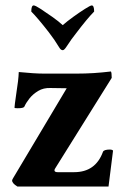

<svg xmlns="http://www.w3.org/2000/svg" viewBox="-20 -684 460 704"><path d="M43.9 0Q24.4 -11.7 24.4 -22.5Q24.4 -24.4 28.3 -31.2L224.6 -360.4L165 -361.3Q139.6 -362.3 120.1 -350.6Q100.6 -338.9 87.9 -322.8Q75.2 -306.6 69.3 -293Q66.4 -287.1 44.9 -287.1Q33.2 -287.1 33.2 -289.1Q33.2 -291 34.7 -304.7Q36.1 -318.4 40 -342.8Q47.9 -391.6 48.8 -419.9Q106.4 -414.1 141.6 -414.1H260.7Q292 -414.1 323.2 -416Q354.5 -418 386.7 -421.9Q389.6 -418 389.6 -398.4L186.5 -73.2Q179.7 -63.5 179.7 -59.6Q179.7 -52.7 191.4 -52.7H252Q330.1 -52.7 357.4 -127Q360.4 -135.7 383.8 -135.7Q390.6 -135.7 394.5 -131.8L377.9 0ZM210 -500Q203.1 -500 197.3 -509.8Q179.7 -539.1 159.2 -565.4Q118.2 -618.2 94.7 -641.6Q94.7 -664.1 103.5 -664.1Q109.4 -664.1 128.9 -651.4Q148.4 -638.7 171.9 -622.1Q195.3 -605.5 210 -591.8Q225.6 -605.5 248.5 -622.1Q271.5 -638.7 291.5 -651.4Q311.5 -664.1 316.4 -664.1Q325.2 -664.1 325.2 -641.6Q312.5 -628.9 295.9 -608.9Q279.3 -588.9 257.8 -560.5Q252.9 -553.7 247.1 -546.4Q241.2 -539.1 236.3 -531.2L221.7 -509.8Q214.8 -500 210 -500Z"/></svg>

Font: Crimson Text
Style: Bold
Weight: 700
Designer: Sebastian Kosch
Foundry: Sebastian Kosch
Version: Version 1.100